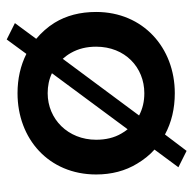

<svg xmlns="http://www.w3.org/2000/svg" viewBox="-22 -522 589 586"><g transform="rotate(-90 273.0 -228.5)"><path d="M34 -230C34 -183 45 -141 67 -105C79 -85 93 -67 110 -52L56 21L106 46L156 -20C193 0 235 10 282 10C421 10 530 -87 530 -230C530 -279 519 -321 497 -357C484 -378 467 -397 448 -413L496 -478L446 -503L402 -443C366 -461 326 -470 282 -470C143 -470 34 -375 34 -230ZM140 -230C140 -316 203 -378 282 -378C304 -378 324 -374 343 -365L172 -134C167 -140 163 -146 159 -153C146 -175 140 -201 140 -230ZM387 -332C394 -324 400 -316 405 -307C418 -284 424 -259 424 -230C424 -142 361 -83 282 -83C257 -83 235 -88 214 -99Z"/></g></svg>

Font: Jost Medium
Style: Regular
Weight: 500
Version: Version 3.710